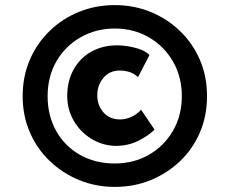

<svg xmlns="http://www.w3.org/2000/svg" viewBox="-20 -702 901 754"><path d="M587 -193Q564 -170 524 -149.5Q484 -129 432 -129Q380 -131 337 -158Q294 -185 269 -229Q244 -273 244 -325Q244 -383 268.5 -428Q293 -473 337.5 -498.5Q382 -524 441 -524Q461 -524 485 -520Q509 -516 531 -508Q553 -500 567 -486L522 -399Q506 -414 487.5 -419.5Q469 -425 450 -425Q410 -425 386 -396Q362 -367 362 -328Q362 -289 386 -261Q410 -233 451 -233Q473 -233 495 -242.5Q517 -252 534 -271ZM431 32Q356 32 290.5 5Q225 -22 175 -70Q125 -118 97 -183Q69 -248 69 -324Q69 -402 97 -467Q125 -532 175 -580.5Q225 -629 290.5 -655.5Q356 -682 431 -682Q505 -682 570.5 -655.5Q636 -629 686.5 -580.5Q737 -532 765 -467Q793 -402 793 -324Q793 -248 765.5 -183Q738 -118 688 -70Q638 -22 572.5 5Q507 32 431 32ZM431 -60Q505 -60 564.5 -94Q624 -128 659 -188Q694 -248 694 -324Q694 -401 659 -461Q624 -521 564.5 -555.5Q505 -590 431 -590Q357 -590 296.5 -555.5Q236 -521 201.5 -461Q167 -401 167 -324Q167 -248 200.5 -188Q234 -128 294 -94Q354 -60 431 -60Z"/></svg>

Font: Reem Kufi Fun Medium
Style: Regular
Weight: 500
Designer: Khaled Hosny
Version: Version 1.005